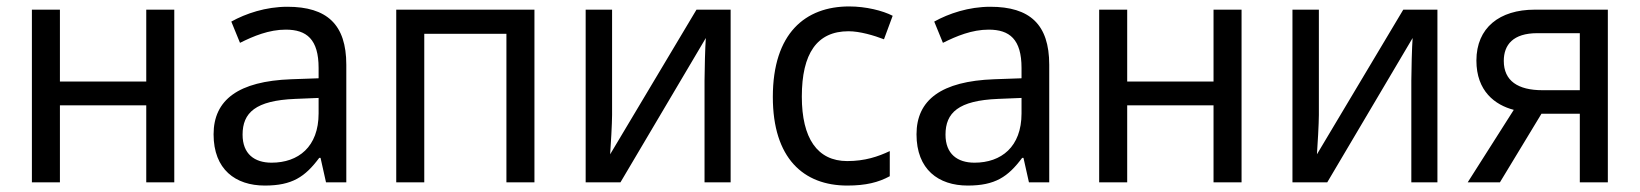

<svg xmlns="http://www.w3.org/2000/svg" viewBox="-20 -566 5090 596"><path d="M166 -536H79V0H166V-239H434V0H521V-536H434V-313H166Z M872 -545C805 -545 743 -524 698 -499L725 -433C767 -454 815 -474 867 -474C932 -474 969 -444 969 -355V-323L884 -320C720 -314 643 -256 643 -149C643 -40 711 10 802 10C887 10 927 -17 971 -76H975L992 0H1055V-365C1055 -490 995 -545 872 -545ZM969 -262V-214C969 -110 906 -61 823 -61C770 -61 733 -88 733 -148C733 -216 773 -254 896 -259Z M1639 -536H1210V0H1297V-461H1552V0H1639Z M1880 -536H1798V0H1906L2171 -448C2169 -422 2167 -347 2167 -316V0H2248V-536H2142L1874 -87C1876 -114 1880 -184 1880 -209Z M2610 10C2668 10 2707 0 2742 -19V-97C2706 -80 2665 -66 2610 -66C2517 -66 2469 -137 2469 -266C2469 -400 2516 -469 2614 -469C2649 -469 2693 -456 2724 -444L2751 -517C2720 -533 2668 -546 2616 -546C2480 -546 2379 -463 2379 -265C2379 -75 2474 10 2610 10Z M3054 -545C2987 -545 2925 -524 2880 -499L2907 -433C2949 -454 2997 -474 3049 -474C3114 -474 3151 -444 3151 -355V-323L3066 -320C2902 -314 2825 -256 2825 -149C2825 -40 2893 10 2984 10C3069 10 3109 -17 3153 -76H3157L3174 0H3237V-365C3237 -490 3177 -545 3054 -545ZM3151 -262V-214C3151 -110 3088 -61 3005 -61C2952 -61 2915 -88 2915 -148C2915 -216 2955 -254 3078 -259Z M3479 -536H3392V0H3479V-239H3747V0H3834V-536H3747V-313H3479Z M4074 -536H3992V0H4100L4365 -448C4363 -422 4361 -347 4361 -316V0H4442V-536H4336L4068 -87C4070 -114 4074 -184 4074 -209Z M4636 0 4765 -213H4884V0H4971V-536H4744C4635 -536 4563 -480 4563 -378C4563 -283 4621 -240 4679 -225L4536 0ZM4648 -377C4648 -427 4677 -463 4752 -463H4884V-286H4768C4692 -286 4648 -315 4648 -377Z"/></svg>

Font: Noto Sans Thai
Style: Regular
Weight: 400
Designer: Monotype Design Team
Foundry: Monotype Imaging Inc.
Version: Version 1.901